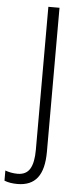

<svg xmlns="http://www.w3.org/2000/svg" viewBox="-119 -746 398 961"><g transform="rotate(5 80.0 -265.5)"><path d="M7 183Q-32 183 -59 172V121Q-46 126 -30 129Q-14 132 3 132Q46 132 65 100.5Q84 69 84 5V-714H140V9Q140 98 107 140.5Q74 183 7 183Z"/></g></svg>

Font: Noto Sans Myanmar UI Condensed Light
Style: Regular
Weight: 300
Width: 3
Designer: Monotype Design Team
Foundry: Monotype Imaging Inc.
Version: Version 2.103; ttfautohint (v1.8.4.7-5d5b)